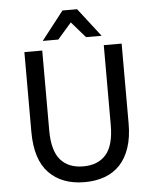

<svg xmlns="http://www.w3.org/2000/svg" viewBox="-60 -950 810 1007"><g transform="rotate(-5 345.0 -446.5)"><path d="M345 7Q226 7 157.5 -63.5Q89 -134 89 -280V-700H183V-280Q183 -173 225 -124.5Q267 -76 345 -76Q423 -76 465 -124.5Q507 -173 507 -280V-700H601V-280Q601 -207 583 -153Q565 -99 532 -63.5Q499 -28 451.5 -10.5Q404 7 345 7ZM307 -900H384L500 -750H418L345 -834L272 -750H190Z"/></g></svg>

Font: Golos UI
Style: Regular
Weight: 400
Designer: A.Korolkova, Vitaly Kuzmin
Foundry: ParaType Ltd
Version: Version 2.000